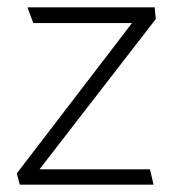

<svg xmlns="http://www.w3.org/2000/svg" viewBox="-20 -505 472 525"><path d="M403 -485H55L71 -442H341L26 -31L34 0H400L390 -42H88L406 -453Z"/></svg>

Font: Catamaran ExtraLight
Style: Regular
Weight: 250
Designer: Pria Ravichandran
Version: Version 2.000